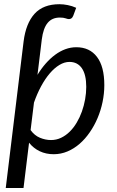

<svg xmlns="http://www.w3.org/2000/svg" viewBox="-20 -744 568 935"><path d="M177.5 -502 162.5 -379.5Q181 -410 202.8 -434.8Q224.5 -459.5 248.5 -477.2Q272.5 -495 298.5 -504.5Q324.5 -514 351.5 -514Q416.5 -514 452.2 -467Q488 -420 488 -329.5Q488 -288.5 479.5 -247.5Q471 -206.5 455.2 -169.2Q439.5 -132 417.2 -99.8Q395 -67.5 367.8 -43.8Q340.5 -20 308.5 -6.5Q276.5 7 241.5 7Q204 7 173.5 -7.5Q143 -22 121.5 -49L94.5 171.5H8L90 -502L95 -542.5Q106 -630 148.2 -676.8Q190.5 -723.5 269.5 -723.5Q288.5 -723.5 310 -719.2Q331.5 -715 351 -706L337 -668Q333 -658 327.5 -654.5Q322 -651 315.5 -651Q309.5 -651 299.2 -654.8Q289 -658.5 271.5 -658.5Q233.5 -658.5 212 -632.5Q190.5 -606.5 183.5 -552ZM318 -442.5Q294 -442.5 269.5 -427.8Q245 -413 222.5 -386.8Q200 -360.5 180.2 -324Q160.5 -287.5 145.5 -244.5L129 -110.5Q148 -84 174.8 -73Q201.5 -62 228.5 -62Q254.5 -62 277.5 -73Q300.5 -84 319.5 -102.8Q338.5 -121.5 353.5 -146.8Q368.5 -172 378.8 -200.8Q389 -229.5 394.5 -260.2Q400 -291 400 -321Q400 -380.5 378.8 -411.5Q357.5 -442.5 318 -442.5Z"/></svg>

Font: Lato
Style: Italic
Weight: 400
Italic angle: -7°
Designer: Lukasz Dziedzic
Foundry: tyPoland Lukasz Dziedzic
Version: Version 2.007; 2014-02-27